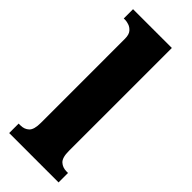

<svg xmlns="http://www.w3.org/2000/svg" viewBox="-247 -796 833 833"><g transform="rotate(45 169.0 -380.0)"><path d="M17 0V-58H28Q52 -58 67.5 -72.5Q83 -87 83 -128V-644Q83 -670 72 -682.5Q61 -695 47.5 -699Q34 -703 28 -703H17V-760H255V-128Q255 -87 271 -72.5Q287 -58 311 -58H320V0Z"/></g></svg>

Font: Noto Serif Lao Condensed Black
Style: Regular
Weight: 900
Width: 3
Designer: Monotype Design Team
Foundry: Monotype Imaging Inc.
Version: Version 2.003; ttfautohint (v1.8.4.7-5d5b)